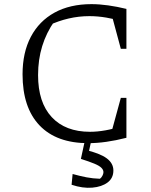

<svg xmlns="http://www.w3.org/2000/svg" viewBox="-20 -684 728 928"><path d="M407 8Q253 8 171 -78Q89 -164 89 -325Q89 -430 129 -506Q169 -582 243.5 -623Q318 -664 422 -664Q460 -664 503 -658Q546 -652 591 -641L575 -580Q535 -592 493.5 -599Q452 -606 412 -606Q361 -606 311.5 -594.5Q262 -583 215 -561L244 -583Q204 -526 184 -461Q164 -396 164 -321Q164 -189 230 -118Q296 -47 415 -47Q450 -47 489.5 -54Q529 -61 573 -75L591 -18Q489 8 407 8ZM511 -17 564 -211H591V-18ZM564 -448 512 -641H591V-448ZM326 209 331 157Q367 167 398 173Q429 179 463 180Q470 175 475 165.5Q480 156 480 148Q480 137 470 127Q460 117 436 107Q412 97 371 84L391 40Q463 57 495.5 81Q528 105 528 140Q528 177 500 198Q472 219 426 223Q380 227 326 209ZM392 -13H423L402 84H371Z"/></svg>

Font: Piazzolla Thin Light
Style: Regular
Weight: 300
Version: Version 2.005